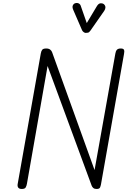

<svg xmlns="http://www.w3.org/2000/svg" viewBox="-20 -1249 842 1269"><path d="M124 0Q108 0 101.2 -8.2Q94.5 -16.5 96.5 -31L249.5 -895Q252.5 -912 259.2 -920.2Q266 -928.5 285.5 -928.5Q302.5 -928.5 312 -920.8Q321.5 -913 324.5 -903.5L605 -125L742.5 -895.5Q745 -911.5 752.8 -920Q760.5 -928.5 778.5 -928.5Q795.5 -928.5 799.5 -919.5Q803.5 -910.5 799.5 -891.5L647.5 -31Q645.5 -20 641.2 -10Q637 0 618.5 0Q605 0 597.2 -6.2Q589.5 -12.5 586 -21.5L294.5 -813L158 -34.5Q156 -22 150.2 -11Q144.5 0 124 0ZM545.5 -1031.5Q541 -1031.5 533.8 -1036.2Q526.5 -1041 522.5 -1049L465.5 -1180.5Q456 -1201 461.2 -1212.8Q466.5 -1224.5 476.5 -1227.5Q490 -1231.5 500.5 -1226.2Q511 -1221 514.5 -1208L553.5 -1096.5L619.5 -1207Q631 -1226.5 644.8 -1227.2Q658.5 -1228 667 -1221Q677 -1211.5 676.8 -1200Q676.5 -1188.5 669 -1177.5L578 -1047Q569.5 -1034.5 561.2 -1033Q553 -1031.5 545.5 -1031.5Z"/></svg>

Font: Edu AU VIC WA NT Hand
Style: Regular
Weight: 400
Designer: Tina and Corey Anderson, Eben Sorkin, Mirko Velimirovic
Foundry: Google for Education
Version: Version 1.001